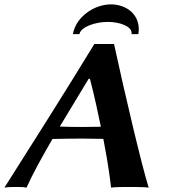

<svg xmlns="http://www.w3.org/2000/svg" viewBox="-74 -854 795 877"><path d="M386.7 -275.1C358.2 -274.5 326.7 -274 303 -274C274.1 -274 230.1 -274.5 199 -275.9L330.9 -494H336.8C358.1 -412 373.7 -338.5 386.7 -275.1ZM165.7 -219.2C203.8 -220.1 263 -221 298.7 -221C330.8 -221 365.4 -220.4 398 -219.7C422.6 -93.7 431 -18.7 433.2 3C450.7 0 497.7 0 514.7 0C531.7 0 588.7 0 605.2 3C573 -98 494.3 -434 446.9 -653H356.9C221.7 -431 86.2 -218 -53.8 3C-41.3 0 -8.3 0 2.7 0C13.7 0 35.7 0 47.2 3C73.4 -56.2 116.8 -135.1 165.7 -219.2ZM258.8 -698H288.8C294.8 -732 363.7 -754 417.7 -754C475.7 -754 532.8 -732 526.8 -698H557.8C559.2 -706 559.9 -713.7 559.9 -721.1C559.9 -788.9 503.9 -834 431.8 -834C358.8 -834 273.1 -779 258.8 -698Z"/></svg>

Font: Linux Biolinum O 
Style: Bold Italic
Weight: 700
Designer: Philipp H. Poll
Foundry: Philipp H. Poll
Version: Version 1.3.2